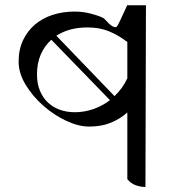

<svg xmlns="http://www.w3.org/2000/svg" viewBox="-20 -735 720 763"><path d="M558 8Q538 8 519 1Q500 -6 486 -23V-288Q458 -263 421 -247.5Q384 -232 334 -232Q292 -232 243 -255Q194 -278 152 -315Q110 -352 82 -398Q54 -444 54 -490Q54 -538 71.5 -575Q89 -612 119 -637.5Q149 -663 189.5 -676Q230 -689 276 -689Q310 -689 340 -681Q389 -668 396 -659Q431 -619 444 -629Q448 -631 486 -715L484 -714H560ZM277 -289Q315 -289 351 -301.5Q387 -314 417 -337L184 -577Q157 -553 142 -518.5Q127 -484 127 -439Q127 -403 138.5 -375Q150 -347 170 -328Q190 -309 217.5 -299Q245 -289 277 -289ZM486 -568Q451 -595 413.5 -610.5Q376 -626 327 -626Q255 -626 204 -593L435 -353Q451 -368 464 -386Q477 -404 486 -424Z"/></svg>

Font: ltelugu85
Style: Book
Weight: 400
Designer: Jelle Bosma - Monotype Design Team
Foundry: Monotype Imaging Inc.
Version: Version 2.003